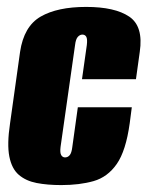

<svg xmlns="http://www.w3.org/2000/svg" viewBox="-20 -523 426 555"><path d="M157 12Q117 12 86 6Q55 0 34.5 -17.5Q14 -35 7 -70.5Q0 -106 9 -166L38 -373Q49 -447 97.5 -475Q146 -503 229 -503Q312 -503 353.5 -475Q395 -447 384 -373L373 -294H217L231 -393Q233 -410 229.5 -416.5Q226 -423 218 -423Q211 -423 205 -416.5Q199 -410 197 -393L155 -98Q153 -81 157 -74.5Q161 -68 168 -68Q176 -68 181.5 -74.5Q187 -81 189 -98L205 -213H361L355 -167Q344 -87 317.5 -49Q291 -11 250.5 0.5Q210 12 157 12Z"/></svg>

Font: Alumni Sans Thin Black
Style: Italic
Weight: 900
Italic angle: -8°
Version: Version 1.016